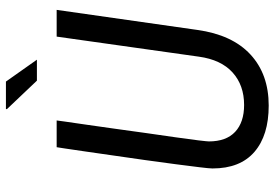

<svg xmlns="http://www.w3.org/2000/svg" viewBox="-156 -736 905 632"><g transform="rotate(-90 296.0 -420.5)"><path d="M264 12Q166 12 111.5 -35Q57 -82 57 -173Q57 -183 61 -215.5Q65 -248 71 -294.5Q77 -341 84.5 -394Q92 -447 99.5 -498.5Q107 -550 113 -592.5Q119 -635 123 -660.5Q127 -686 127 -686H215Q215 -686 211.5 -660Q208 -634 201.5 -591Q195 -548 188 -496Q181 -444 173.5 -391.5Q166 -339 159.5 -294Q153 -249 149.5 -219.5Q146 -190 146 -185Q146 -128 177.5 -98.5Q209 -69 266 -69Q331 -69 373 -107Q415 -145 425 -218L491 -686H579L513 -223Q497 -108 432 -48Q367 12 264 12ZM346 -751 252 -850 253 -853H343L415 -751Z"/></g></svg>

Font: Archivo Narrow
Style: Italic
Weight: 400
Italic angle: -8°
Designer: Hector Gatti
Foundry: Omnibus-Type
Version: Version 3.002